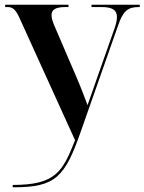

<svg xmlns="http://www.w3.org/2000/svg" viewBox="-20 -556 614 816"><path d="M34 230V240H39C216 240 256 196 323 4L482 -448C503 -509 523 -526 569 -526H574V-536H369V-526H411C457 -526 477 -514 477 -484C477 -472 474 -455 467 -436L386 -206C378 -181 365 -147 352 -109C340 -141 327 -177 305 -228L211 -447C203 -466 199 -480 199 -492C199 -517 220 -526 258 -526H271V-536H2V-526H13C35 -526 48 -514 65 -475L299 40C246 173 218 230 34 230Z"/></svg>

Font: Noto Serif Display SemiBold
Style: Regular
Weight: 600
Designer: Monotype Design Team
Foundry: Monotype Imaging Inc.
Version: Version 2.009